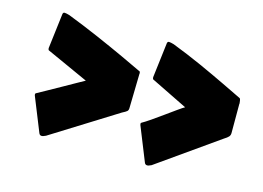

<svg xmlns="http://www.w3.org/2000/svg" viewBox="-78 -722 1139 830"><g transform="rotate(15 491.0 -307.5)"><path d="M159.7 -39.6Q150.9 -39.6 147.5 -48.8L86.4 -200.7Q85.4 -204.6 85.4 -206.5Q85.4 -210.4 89.4 -211.9Q102.1 -218.8 130.1 -234.4Q158.2 -250 190.4 -268.1Q222.7 -286.1 248.5 -300.8Q274.4 -315.4 282.7 -319.8L97.2 -403.8Q91.3 -404.8 91.3 -415L110.4 -571.8Q111.8 -579.6 118.2 -579.6Q125 -579.6 140.1 -575.2Q208.5 -548.8 277.6 -518.8Q346.7 -488.8 403.8 -462.4Q460.9 -436 493.2 -420.4Q498.5 -420.4 499.5 -411.1Q499.5 -410.6 499.3 -410.2Q499 -409.7 499 -408.7L495.6 -254.4Q495.6 -244.6 490.2 -239.7Q484.9 -234.9 469.2 -227.1L178.2 -45.4Q171.4 -42.5 167.5 -41Q163.6 -39.6 159.7 -39.6ZM633.3 -34.7Q624.5 -34.7 621.1 -43.9L560.1 -195.8Q559.1 -199.7 559.1 -201.7Q559.1 -205.6 563 -207Q575.7 -213.9 599.4 -230.2Q623 -246.6 649.4 -265.6Q675.8 -284.7 697.3 -300Q718.8 -315.4 727.1 -319.8L565.9 -398.9Q560.1 -399.9 560.1 -410.2L579.1 -566.9Q580.6 -574.7 586.9 -574.7Q593.8 -574.7 608.9 -570.3Q677.2 -543.9 741.7 -514.9Q806.2 -485.8 858.9 -460.4Q911.6 -435.1 943.8 -419.4Q947.8 -417.5 948.7 -408.9Q949.7 -400.4 950.2 -396.5Q950.2 -396 950 -395.5Q949.7 -395 949.7 -394V-264.2Q949.7 -254.4 944.1 -247.8Q938.5 -241.2 923.3 -231.9L651.9 -40.5Q645 -37.6 641.1 -36.1Q637.2 -34.7 633.3 -34.7Z"/></g></svg>

Font: Seymour One
Style: Regular
Weight: 400
Designer: Vernon Adams
Foundry: Vernon Adams
Version: Version 1.100; ttfautohint (v1.8.4.7-5d5b);gftools[0.9.33]